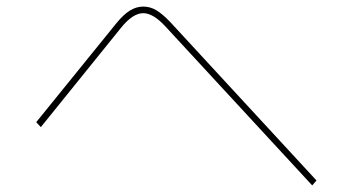

<svg xmlns="http://www.w3.org/2000/svg" viewBox="-20 -641 1040 583"><path d="M482 -561Q445 -601 415 -601Q383 -601 347 -556L104 -255L90 -270L333 -570Q355 -597 374.5 -609Q394 -621 415 -621Q436 -621 454.5 -610Q473 -599 497 -574L941 -93L928 -78Z"/></svg>

Font: IBM Plex Sans JP Thin
Style: Regular
Weight: 100
Designer: Mike Abbink; Paul van der Laan; Pieter van Rosmalen; Wujin Sim; Yejin Wi; Jinhee Kim; Boomi Park; Yona Kim; Kichan Ma
Foundry: Sandoll Inc.
Version: Version 1.001